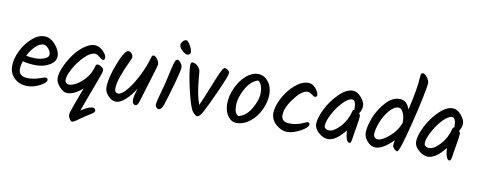

<svg xmlns="http://www.w3.org/2000/svg" viewBox="-80 -1188 4559 1831"><g transform="rotate(10 2200.0 -273.0)"><path d="M111 -241Q97 -197 97 -162.5Q97 -128 118.5 -109Q140 -90 189.5 -90Q239 -90 291.5 -107.5Q344 -125 349 -125Q375 -125 375 -105Q375 -78 314 -46.5Q253 -15 195 -15Q117 -15 68 -61.5Q19 -108 19 -179Q19 -250 57 -327.5Q95 -405 155 -458Q215 -511 274 -511Q333 -511 381.5 -455Q430 -399 430 -345.5Q430 -292 372.5 -258.5Q315 -225 242.5 -225Q170 -225 111 -241ZM279 -432Q242 -432 202 -393.5Q162 -355 134 -298Q174 -289 225 -289Q276 -289 314 -305.5Q352 -322 352 -349Q352 -376 327.5 -404Q303 -432 279 -432Z M846 78Q856 78 865 86.5Q874 95 874 105Q874 121 834.5 144.5Q795 168 760 193Q725 218 705 231.5Q685 245 673 245Q661 245 648 223.5Q635 202 635 190Q635 178 636.5 170.5Q638 163 642 150Q646 137 651 123.5Q656 110 664.5 86Q673 62 681 40.5Q689 19 702.5 -18Q716 -55 728 -87Q694 -54 654 -34.5Q614 -15 579 -15Q544 -15 505 -57Q466 -99 466 -142.5Q466 -186 493.5 -249.5Q521 -313 562 -371Q603 -429 658.5 -470Q714 -511 759.5 -511Q805 -511 842 -474Q879 -437 879 -411.5Q879 -386 862 -386Q850 -386 823.5 -408.5Q797 -431 777 -431Q733 -431 676.5 -374.5Q620 -318 582 -248Q544 -178 544 -136Q544 -120 555 -109Q566 -98 582 -98Q637 -98 707 -160Q777 -222 802 -319Q806 -334 822 -334Q838 -334 859.5 -318.5Q881 -303 881 -288.5Q881 -274 864 -226.5Q847 -179 805.5 -70Q764 39 733 127Q806 78 846 78Z M1387 -435Q1387 -422 1343 -281Q1299 -140 1275 -57Q1263 -15 1241 -15Q1228 -15 1219 -26Q1210 -37 1210 -66Q1210 -95 1233 -171Q1191 -103 1142 -59Q1093 -15 1052.5 -15Q1012 -15 976 -53Q940 -91 940 -131Q940 -226 995.5 -368.5Q1051 -511 1088 -511Q1106 -511 1119.5 -494.5Q1133 -478 1133 -457Q1133 -448 1106 -392.5Q1079 -337 1052 -262.5Q1025 -188 1025 -132Q1025 -116 1035 -105.5Q1045 -95 1059 -95Q1097 -95 1149.5 -162Q1202 -229 1245 -318Q1288 -407 1309 -483Q1313 -499 1317 -505Q1321 -511 1334.5 -511Q1348 -511 1367.5 -485Q1387 -459 1387 -435Z M1675 -601Q1675 -591 1666 -583Q1657 -575 1647 -575Q1623 -575 1593.5 -604Q1564 -633 1564 -653Q1564 -673 1580 -691Q1596 -709 1612.5 -709Q1629 -709 1652 -668.5Q1675 -628 1675 -601ZM1559 -511Q1578 -511 1595 -488Q1612 -465 1612 -443Q1612 -421 1583 -311.5Q1554 -202 1510 -66Q1493 -16 1467 -16Q1453 -16 1443 -27.5Q1433 -39 1433 -53.5Q1433 -68 1440.5 -99.5Q1448 -131 1462.5 -183.5Q1477 -236 1485.5 -269Q1494 -302 1503 -343.5Q1512 -385 1517.5 -410.5Q1523 -436 1530 -462Q1544 -511 1559 -511Z M2019 -511Q2036 -511 2052 -498.5Q2068 -486 2068 -471Q2068 -444 1995.5 -284Q1923 -124 1892.5 -68.5Q1862 -13 1839 -13Q1826 -13 1807 -32Q1788 -51 1779 -73Q1752 -136 1721 -276Q1690 -416 1690 -481Q1690 -511 1708 -511Q1730 -511 1753 -492.5Q1776 -474 1785 -446Q1788 -430 1793 -366Q1807 -208 1841 -123Q1868 -181 1910 -287.5Q1952 -394 1978.5 -452.5Q2005 -511 2019 -511Z M2398 -341Q2398 -375 2387 -405.5Q2376 -436 2355 -450Q2286 -431 2236.5 -343.5Q2187 -256 2187 -179Q2187 -102 2225 -83Q2297 -97 2347.5 -181.5Q2398 -266 2398 -341ZM2220 -15Q2169 -15 2135 -62Q2101 -109 2101 -181.5Q2101 -254 2135.5 -332Q2170 -410 2226.5 -460.5Q2283 -511 2342.5 -511Q2402 -511 2442 -460.5Q2482 -410 2482 -337.5Q2482 -265 2447 -189.5Q2412 -114 2350.5 -64.5Q2289 -15 2220 -15Z M2830 -511Q2871 -511 2902 -474Q2933 -437 2933 -409Q2933 -401 2928 -395.5Q2923 -390 2913.5 -390Q2904 -390 2880 -408Q2856 -426 2837 -426Q2783 -426 2711 -331Q2639 -236 2639 -165Q2639 -134 2658.5 -116Q2678 -98 2721.5 -98Q2765 -98 2801.5 -108.5Q2838 -119 2858 -129.5Q2878 -140 2889 -140Q2908 -140 2908 -121Q2908 -92 2838.5 -53.5Q2769 -15 2710.5 -15Q2652 -15 2601 -60.5Q2550 -106 2550 -168.5Q2550 -231 2592 -313Q2634 -395 2700.5 -453Q2767 -511 2830 -511Z M3356 -309Q3368 -294 3368 -283Q3368 -255 3355.5 -187Q3343 -119 3340.5 -98Q3338 -77 3336 -64.5Q3334 -52 3331 -40Q3327 -15 3313 -15Q3295 -15 3283.5 -46.5Q3272 -78 3270 -128Q3181 -15 3105 -15Q3059 -15 3014.5 -54.5Q2970 -94 2970 -136Q2970 -196 3014 -284.5Q3058 -373 3128 -442Q3198 -511 3260 -511Q3305 -511 3343 -465.5Q3381 -420 3381 -383.5Q3381 -347 3356 -309ZM3306 -335Q3306 -428 3269 -428Q3230 -428 3178 -372.5Q3126 -317 3090 -247Q3054 -177 3054 -136Q3054 -119 3068 -108.5Q3082 -98 3101 -98Q3148 -98 3207 -161.5Q3266 -225 3289 -316Q3292 -331 3306 -334Z M3891 -791Q3907 -791 3930.5 -761.5Q3954 -732 3954 -706Q3954 -680 3929 -558.5Q3904 -437 3871 -307Q3799 -15 3776 -15Q3762 -15 3745.5 -32.5Q3729 -50 3729 -63Q3729 -76 3736 -115Q3638 -15 3565 -15Q3521 -15 3485.5 -55Q3450 -95 3450 -138Q3450 -200 3483.5 -285.5Q3517 -371 3580 -441Q3643 -511 3714 -511Q3785 -511 3813 -426Q3864 -638 3869 -761Q3869 -791 3891 -791ZM3781 -300Q3781 -354 3762.5 -391Q3744 -428 3718 -428Q3675 -428 3630 -375Q3585 -322 3558.5 -253.5Q3532 -185 3532 -135Q3532 -117 3545 -106Q3558 -95 3576 -95Q3615 -95 3681.5 -151Q3748 -207 3778 -283L3781 -295Z M4324 -309Q4336 -294 4336 -283Q4336 -255 4323.5 -187Q4311 -119 4308.5 -98Q4306 -77 4304 -64.5Q4302 -52 4299 -40Q4295 -15 4281 -15Q4263 -15 4251.5 -46.5Q4240 -78 4238 -128Q4149 -15 4073 -15Q4027 -15 3982.5 -54.5Q3938 -94 3938 -136Q3938 -196 3982 -284.5Q4026 -373 4096 -442Q4166 -511 4228 -511Q4273 -511 4311 -465.5Q4349 -420 4349 -383.5Q4349 -347 4324 -309ZM4274 -335Q4274 -428 4237 -428Q4198 -428 4146 -372.5Q4094 -317 4058 -247Q4022 -177 4022 -136Q4022 -119 4036 -108.5Q4050 -98 4069 -98Q4116 -98 4175 -161.5Q4234 -225 4257 -316Q4260 -331 4274 -334Z"/></g></svg>

Font: Kalam
Style: Regular
Weight: 400
Designer: Lipi Raval (Devanagari and Latin), Jonny Pinhorn (Latin)
Foundry: Indian Type Foundry
Version: Version 2.001;PS 1.0;hotconv 1.0.79;makeotf.lib2.5.61930; tt